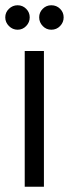

<svg xmlns="http://www.w3.org/2000/svg" viewBox="-43 -710 262 730"><path d="M152 -597Q133 -597 119.5 -611Q106 -625 106 -644Q106 -663 119.5 -676.5Q133 -690 152 -690Q172 -690 185.5 -676.5Q199 -663 199 -644Q199 -625 185.5 -611Q172 -597 152 -597ZM24 -597Q5 -597 -9 -611Q-23 -625 -23 -644Q-23 -663 -9 -676.5Q5 -690 24 -690Q43 -690 56.5 -676.5Q70 -663 70 -644Q70 -625 56.5 -611Q43 -597 24 -597ZM51 0V-516H124V0Z"/></svg>

Font: Stick No Bills
Style: Regular
Weight: 400
Version: Version 2.000